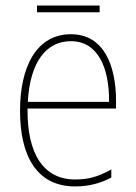

<svg xmlns="http://www.w3.org/2000/svg" viewBox="-20 -660 490 690"><path d="M338 -640H113V-616H338ZM235 -537C111 -537 52 -420 52 -262C52 -98 113 10 250 10C301 10 342 -2 380 -22V-51C333 -25 298 -15 250 -15C137 -15 77 -106 79 -270H397V-297C397 -425 353 -537 235 -537ZM235 -512C331 -512 373 -418 372 -294H80C88 -439 147 -512 235 -512Z"/></svg>

Font: Noto Sans Oriya Cond Thin
Style: Regular
Weight: 100
Width: 3
Designer: Amélie Bonet and Sol Matas
Foundry: Google LLC
Version: Version 2.006